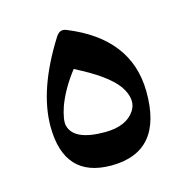

<svg xmlns="http://www.w3.org/2000/svg" viewBox="-70 -478 537 545"><g transform="rotate(-15 198.0 -205.5)"><path d="M106.9 -200.7Q93.8 -161.6 98.1 -145Q109.9 -98.1 202.1 -98.6Q264.2 -99.1 288.6 -136.2Q306.2 -162.6 286.6 -198.7Q264.6 -239.3 182.1 -283.7Q173.8 -288.6 161.1 -294.9Q124.5 -248 106.9 -200.7ZM55.2 -152.8Q54.7 -261.7 139.2 -395.5Q151.4 -415 169.9 -407.2Q341.3 -337.9 343.8 -181.6Q346.2 -2 192.9 -2.4Q56.2 -2.9 55.2 -152.8Z"/></g></svg>

Font: Parastoo WOL
Style: WOL
Weight: 400
Foundry: Saber Rastikerdar (saber.rastikerdar@gmail.com)
Version: Version 1.0.0-alpha5